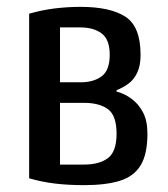

<svg xmlns="http://www.w3.org/2000/svg" viewBox="-20 -530 490 560"><path d="M225 10Q180 10 141.5 5.5Q103 1 65 -10V-490Q103 -501 140.5 -505.5Q178 -510 215 -510Q301 -510 345.5 -481.5Q390 -453 390 -370Q390 -338 380 -317.5Q370 -297 354 -285.5Q338 -274 320 -267V-263Q343 -257 363.5 -242Q384 -227 397 -202.5Q410 -178 410 -140Q410 -80 390 -47.5Q370 -15 329 -2.5Q288 10 225 10ZM155 -50H225Q270 -50 295 -69Q320 -88 320 -140Q320 -193 295 -211.5Q270 -230 225 -230H155ZM155 -290H215Q253 -290 276.5 -307.5Q300 -325 300 -370Q300 -415 276.5 -432.5Q253 -450 215 -450H155Z"/></svg>

Font: Cuprum
Style: Regular
Weight: 400
Designer: Jovanny Lemonad
Foundry: Jovanny Lemonad
Version: Version 3.000